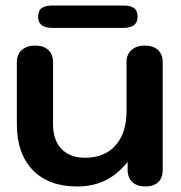

<svg xmlns="http://www.w3.org/2000/svg" viewBox="-20 -665 655 695"><path d="M41 -215V-440Q41 -468 59 -484Q77 -500 107 -500Q138 -500 155 -484Q172 -468 172 -440V-215Q172 -158 202.5 -126Q233 -94 288 -94Q359 -94 398.5 -139Q438 -184 438 -263V-440Q438 -468 456 -484Q474 -500 504 -500Q535 -500 552 -484Q569 -468 569 -440V-50Q569 -21 552.5 -5.5Q536 10 506 10Q476 10 459 -6Q442 -22 442 -50V-79Q405 -33 360.5 -11.5Q316 10 259 10Q156 10 98.5 -49.5Q41 -109 41 -215ZM118 -604Q118 -626 130.5 -635.5Q143 -645 170 -645H426Q453 -645 465.5 -635.5Q478 -626 478 -604Q478 -564 426 -564H170Q118 -564 118 -604Z"/></svg>

Font: Kodchasan
Style: Bold
Weight: 700
Designer: Katatrad Aksorn Co.,Ltd.
Foundry: Cadson Demak Co.,Ltd.
Version: Version 1.000; ttfautohint (v1.6)